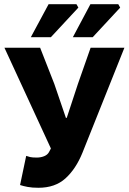

<svg xmlns="http://www.w3.org/2000/svg" viewBox="-20 -877 609 909"><path d="M162 12Q132 12 111 8Q90 4 75 -1L104 -139Q112 -136 122.5 -133.5Q133 -131 154 -131Q173 -131 189 -137.5Q205 -144 212 -157L221 -174L1 -651H170L237 -480L292 -319H296L349 -480L409 -651H569L370 -153Q339 -77 290 -32.5Q241 12 162 12ZM126 -701 210 -857H342L351 -841L221 -701ZM325 -701 408 -857H540L549 -841L419 -701Z"/></svg>

Font: Source Sans 3 ExtraBold
Style: Regular
Weight: 800
Designer: Paul D. Hunt
Foundry: Adobe
Version: Version 3.052;hotconv 1.1.0;makeotfexe 2.6.0